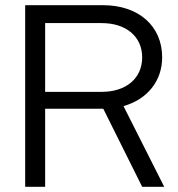

<svg xmlns="http://www.w3.org/2000/svg" viewBox="-20 -720 685 740"><path d="M77 0H154V-301H378L528 0H613L456 -311C547 -337 605 -407 605 -499C605 -620 514 -700 377 -700H77ZM154 -366V-631H372C466 -631 528 -579 528 -499C528 -418 466 -366 372 -366Z"/></svg>

Font: Red Hat Display
Style: Regular
Weight: 400
Designer: Pentagram, MCKL
Foundry: Pentagram, MCKL
Version: Version 1.023